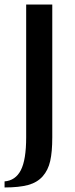

<svg xmlns="http://www.w3.org/2000/svg" viewBox="-35 -680 326 837"><path d="M-15.1 137.2V110.8Q32.7 106.9 55.9 61.8Q79.1 16.6 79.1 -81.1V-660.2H192.9V-81.1Q192.9 -17.6 183.8 22.2Q174.8 62 150.9 88.9Q127 115.7 87.4 126.5Q47.9 137.2 -15.1 137.2Z"/></svg>

Font: El Messiri SemiBold
Style: Regular
Weight: 600
Designer: Mohamed Gaber
Foundry: Kief Type Foundry
Version: Version 2.007;PS 002.007;hotconv 1.0.88;makeotf.lib2.5.64775